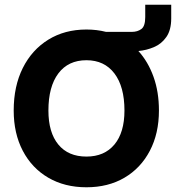

<svg xmlns="http://www.w3.org/2000/svg" viewBox="-20 -785 745 813"><path d="M38 -317Q38 -420 76.5 -497Q115 -574 184.5 -617Q254 -660 346 -660Q390 -660 429 -650H538Q562 -650 578.5 -662Q595 -674 595 -713V-765H705V-707Q705 -658 684.5 -628.5Q664 -599 632 -585.5Q600 -572 566 -569Q607 -524 630 -460Q653 -396 653 -317Q653 -220 614.5 -146.5Q576 -73 507 -32.5Q438 8 346 8Q254 8 184.5 -32.5Q115 -73 76.5 -146.5Q38 -220 38 -317ZM507 -317Q507 -418 464.5 -474Q422 -530 346 -530Q269 -530 227 -474Q185 -418 185 -317Q185 -224 227 -173Q269 -122 346 -122Q422 -122 464.5 -173Q507 -224 507 -317Z"/></svg>

Font: Overused Grotesk
Style: Bold
Weight: 700
Version: Version 0.003